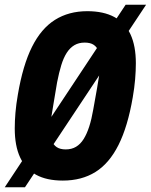

<svg xmlns="http://www.w3.org/2000/svg" viewBox="-29 -747 634 807"><path d="M235 12Q167 12 122.5 -12.5Q78 -37 55.5 -85.5Q33 -134 33 -207Q33 -239 36 -274Q39 -309 46 -349Q67 -473 105.5 -550Q144 -627 202 -663.5Q260 -700 338 -700Q406 -700 451.5 -675.5Q497 -651 519.5 -602.5Q542 -554 542 -481Q542 -450 539 -414Q536 -378 529 -338Q508 -215 469 -137.5Q430 -60 372 -24Q314 12 235 12ZM247 -119Q272 -119 290.5 -130Q309 -141 322.5 -162.5Q336 -184 346 -215Q356 -246 363 -287Q373 -342 379 -376.5Q385 -411 388 -431.5Q391 -452 392 -464Q393 -476 393 -484Q393 -512 386 -530.5Q379 -549 365 -558.5Q351 -568 327 -568Q302 -568 283.5 -557Q265 -546 251.5 -525Q238 -504 228.5 -473Q219 -442 211 -401Q202 -346 196 -311.5Q190 -277 187 -256.5Q184 -236 183 -224Q182 -212 182 -204Q182 -176 188.5 -157Q195 -138 209.5 -128.5Q224 -119 247 -119ZM-9 40 499 -727H585L76 40Z"/></svg>

Font: Archivo ExtraCondensed ExtraBold
Style: Italic
Weight: 800
Width: 2
Italic angle: -10°
Designer: Hector Gatti
Foundry: Omnibus-Type
Version: Version 2.001